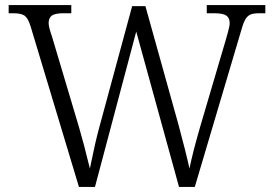

<svg xmlns="http://www.w3.org/2000/svg" viewBox="-20 -734 1075 754"><path d="M100 -631Q90 -663 76.5 -672.5Q63 -682 32 -682H14V-714H260V-682H229Q197 -682 184 -673Q171 -664 171 -643Q171 -635 174.5 -621.5Q178 -608 184 -591L291 -232Q309 -171 333 -72L338 -96Q354 -176 371 -238L499 -710H551L681 -244Q711 -133 724 -72Q737 -136 766 -236L868 -582Q869 -586 875.5 -609Q882 -632 882 -643Q882 -664 868.5 -673Q855 -682 821 -682H792V-714H1022V-682H999Q977 -682 965 -677.5Q953 -673 944.5 -659.5Q936 -646 928 -617L745 0H683L515 -610L353 0H290Z"/></svg>

Font: Noto Serif Light
Style: Regular
Weight: 300
Designer: Monotype Design Team
Foundry: Monotype Imaging Inc.
Version: Version 1.001